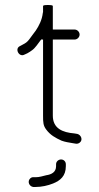

<svg xmlns="http://www.w3.org/2000/svg" viewBox="-20 -598 395 767"><path d="M204 58V66C204 90 184.9 99.2 165 102C150.7 105.2 138.1 110 122 110H115C109.7 109.3 105 110.8 101 114.5C87.8 126.6 96.8 147 113 149H121C146.3 149 171.3 143.3 192 135C220.4 123.6 243 105.5 243 66V58C243 47.4 234.6 39 224 39C213.4 39 204 47.4 204 58ZM278 -480H191V-574C191 -576.7 184.3 -578 171 -578C158.3 -578 152 -576.7 152 -574V-549C151.3 -548.3 151 -547.3 151 -546C147.9 -518.5 135.5 -494.7 123 -476L111 -460C107 -454.7 102.3 -448.3 97 -441C89 -430.3 82.5 -425.8 71 -420L60 -414C37 -404.1 56.1 -367.5 78 -380L89 -385C96.3 -389 103 -393.3 109 -398C120.3 -405.9 133 -425 142 -437C144 -439 145 -440.3 145 -441C145.7 -440.3 146.3 -440 147 -440H152V-136C152 -108.7 152.7 -96 165 -80C181.1 -58.5 200.8 -47.5 226 -36C240.2 -30.8 254.3 -28.8 271 -26L283 -24C288.3 -23.3 293.2 -24.5 297.5 -27.5C312.9 -38.2 304.1 -59.2 289 -63L277 -65C230.2 -68.9 191 -84.6 191 -136V-440H278C288.6 -440 298 -449.4 298 -460C298 -470.6 288.6 -480 278 -480Z"/></svg>

Font: Just Breathe
Style: Regular
Weight: 400
Foundry: Cannot Into Space Fonts
Version: Version 0.72